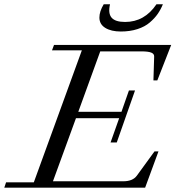

<svg xmlns="http://www.w3.org/2000/svg" viewBox="-58 -872 815 892"><path d="M503.4 -725.6Q458.5 -725.6 431.2 -742.4Q403.8 -759.3 403.8 -790.5Q403.8 -818.8 423.8 -852.1H453.1Q443.4 -810.1 460.4 -790Q477.5 -770 523.4 -770Q613.3 -770 668.9 -852.1H698.7Q689 -828.1 674.8 -807.6Q660.6 -787.1 637.9 -767.6Q615.2 -748 580.6 -736.8Q545.9 -725.6 503.4 -725.6ZM-38.1 0 -29.8 -24.9H99.1L322.3 -638.2H183.6L192.9 -663.1H737.3L672.9 -498.5H654.8L658.2 -609.4Q658.7 -622.1 644.5 -627.7Q630.4 -633.3 598.6 -633.3H407.7L305.7 -352.5H506.3L541 -451.7H569.3L484.4 -210H455.6L495.6 -322.8H294.9L188 -29.8H514.6Q558.6 -29.8 577.6 -55.7L659.7 -168.5H678.2L616.2 0Z"/></svg>

Font: Elstob 14pt
Style: Italic
Weight: 400
Italic angle: -20°
Designer: Peter S. Baker
Version: Version 1.015